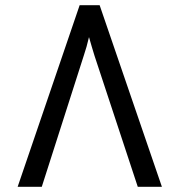

<svg xmlns="http://www.w3.org/2000/svg" viewBox="-20 -720 692 740"><path d="M48 0 287 -700H364L604 0H511L344 -506Q339.5 -520.5 334 -539Q328.5 -557.5 323 -577Q318.5 -557.5 313.5 -539.8Q308.5 -522 303 -506L141 0Z"/></svg>

Font: Undotted
Style: Regular
Weight: 400
Designer: Delve Withrington, Dave Bailey, Thomas Jockin
Foundry: Delve Fonts LLC
Version: Version 4.000